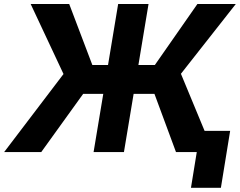

<svg xmlns="http://www.w3.org/2000/svg" viewBox="-37 -747 1178 943"><path d="M692.5 -727.3 642.8 -427.9H723.7L932.5 -727.3H1121.1L851.6 -384.6L1011 0H827.4L721.6 -285.9H619.3L571.7 0H422.6L470.2 -285.9H371.4L165.5 0H-16.7L274.9 -383.5L113.6 -727.3H302.9L416.5 -427.9H493.6L543.3 -727.3ZM1093.4 -104.4 1047.9 175.4H900.9L946.4 -104.4Z"/></svg>

Font: Inter UI
Style: Bold Italic
Weight: 700
Italic angle: 9.39999°
Designer: Rasmus Andersson
Foundry: rsms
Version: 3.2;8d6f07862